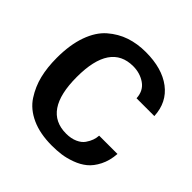

<svg xmlns="http://www.w3.org/2000/svg" viewBox="-189 -898 1075 1075"><g transform="rotate(45 348.5 -360.5)"><path d="M379 -93Q418 -93 447 -106Q476 -119 490 -139.5Q504 -160 510.5 -178.5Q517 -197 518 -216H663Q659 -160 637.5 -117.5Q616 -75 586.5 -51Q557 -27 517 -12.5Q477 2 442.5 6.5Q408 11 370 11Q276 11 209 -19.5Q142 -50 107 -104Q72 -158 57 -219.5Q42 -281 42 -356Q42 -460 69 -535.5Q96 -611 144 -652.5Q192 -694 248.5 -713Q305 -732 372 -732Q501 -732 577.5 -674Q654 -616 659 -512H518Q515 -569 473.5 -597.5Q432 -626 378 -626Q197 -626 197 -360Q197 -93 379 -93Z"/></g></svg>

Font: cwTeXHei
Style: Medium
Weight: 500
Version: Version 1.17